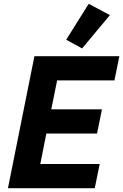

<svg xmlns="http://www.w3.org/2000/svg" viewBox="-20 -995 651 1015"><path d="M481 0H22L162 -698H611L585 -570H282L251 -417H519L493 -289H225L193 -128H507ZM561 -915 414 -739 330 -785 449 -975Z"/></svg>

Font: IBM Plex Sans
Style: Italic
Weight: 400
Italic angle: -11.31°
Designer: Mike Abbink, Paul van der Laan, Pieter van Rosmalen
Foundry: Bold Monday
Version: Version 3.201